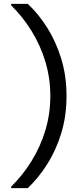

<svg xmlns="http://www.w3.org/2000/svg" viewBox="-20 -831 412 996"><path d="M124 145H38V137Q99 77 144.5 3Q190 -71 215.5 -155.5Q241 -240 241 -333Q241 -426 215.5 -510.5Q190 -595 144.5 -669Q99 -743 38 -803V-811H124Q179 -760 224.5 -688Q270 -616 297.5 -527Q325 -438 325 -333Q325 -228 297.5 -139Q270 -50 224.5 21.5Q179 93 124 145Z"/></svg>

Font: DM Sans 20pt
Style: Regular
Weight: 400
Version: Version 4.004;gftools[0.9.30]